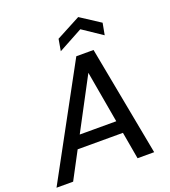

<svg xmlns="http://www.w3.org/2000/svg" viewBox="-178 -1034 1019 1151"><g transform="rotate(-20 331.0 -458.5)"><path d="M-17 0 364 -700H474L606 0H500L398 -582L89 0ZM122 -173 163 -252H508L521 -173ZM287 -760 300 -835 455 -917 581 -835 567 -760 442 -844Z"/></g></svg>

Font: DM Sans 12pt Medium
Style: Italic
Weight: 500
Italic angle: -10°
Version: Version 4.004;gftools[0.9.30]